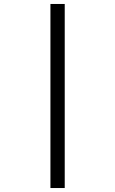

<svg xmlns="http://www.w3.org/2000/svg" viewBox="-20 -812 580 967"><path d="M234 -792H306V135H234Z"/></svg>

Font: lsinhala15
Style: Book
Weight: 400
Designer: Jelle Bosma - Monotype Design Team
Foundry: Monotype Imaging Inc.
Version: Version 2.003